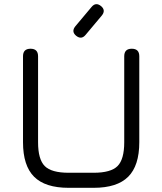

<svg xmlns="http://www.w3.org/2000/svg" viewBox="-20 -898 776 918"><path d="M344 -727Q320 -747 340 -772L418 -865Q438 -889 463 -869Q487 -849 467 -824L389 -731Q369 -707 344 -727ZM308 0Q196 0 143 -53Q90 -106 90 -218V-629Q90 -665 126 -665Q162 -665 162 -629V-218Q162 -136 194 -104Q226 -72 308 -72H428Q510 -72 542 -104Q574 -136 574 -218V-629Q574 -665 610 -665Q646 -665 646 -629V-218Q646 -106 593 -53Q540 0 428 0Z"/></svg>

Font: Jura SemiBold
Style: Regular
Weight: 600
Designer: Daniel Johnson, Alexei Vanyashin
Foundry: Daniel Johnson
Version: Version 5.103